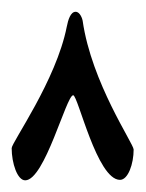

<svg xmlns="http://www.w3.org/2000/svg" viewBox="-20 -309 250 329"><path d="M23.2 0C9.7 0 0 -29.4 0 -55.2C0 -64.9 76.4 -171.5 94.4 -263.2C96.7 -275 100.9 -288.8 109.6 -288.8C117.5 -288.8 121.3 -275.8 121.6 -273.6C136.8 -167.1 209 -62.7 209 -52.8C209 -28.2 199.5 -0.8 185.6 -0.8C146.2 -0.8 113.6 -145.8 105.4 -145.8C93.6 -145.8 56.7 0 23.2 0Z"/></svg>

Font: DigitalKhatt Madina Quranic
Style: Regular
Weight: 400
Designer: Amine Anane
Version: Version 0.1